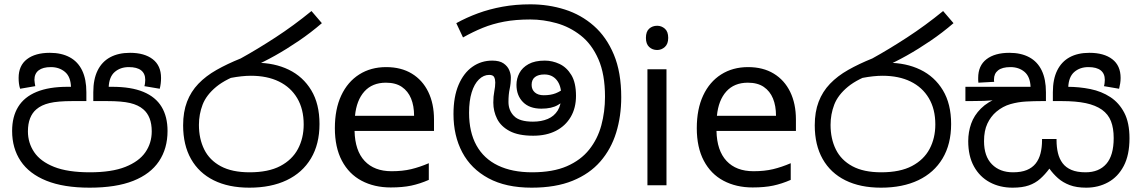

<svg xmlns="http://www.w3.org/2000/svg" viewBox="-20 -856 5274 887"><path d="M394 11Q274 11 194.5 -21Q115 -53 75.5 -112Q36 -171 36 -251Q36 -317 64 -362.5Q92 -408 149 -431.5Q206 -455 292 -455H315L308 -452Q307 -501 280.5 -523.5Q254 -546 215 -546Q178 -546 158.5 -531Q139 -516 139 -487Q139 -482 140.5 -472.5Q142 -463 143 -458L73 -446Q69 -458 67.5 -470.5Q66 -483 66 -496Q66 -553 104.5 -582.5Q143 -612 210 -612Q264 -612 302 -591.5Q340 -571 359.5 -530.5Q379 -490 379 -430V-389H314Q247 -389 209 -380Q171 -371 148 -351Q129 -335 119 -309.5Q109 -284 109 -249Q109 -196 138 -153Q167 -110 230 -85Q293 -60 395 -60Q496 -60 559 -85Q622 -110 651.5 -152.5Q681 -195 681 -249Q681 -284 671 -309.5Q661 -335 642 -351Q619 -371 581 -380Q543 -389 475 -389H411V-430Q411 -490 431 -530.5Q451 -571 489 -591.5Q527 -612 581 -612Q647 -612 685.5 -582.5Q724 -553 724 -496Q724 -483 722.5 -470.5Q721 -458 718 -446L647 -458Q649 -463 650 -472.5Q651 -482 651 -487Q651 -516 632 -531Q613 -546 575 -546Q536 -546 510 -523.5Q484 -501 482 -452L478 -455H498Q586 -455 642.5 -431.5Q699 -408 726.5 -362.5Q754 -317 754 -251Q754 -170 714.5 -111Q675 -52 595.5 -20.5Q516 11 394 11Z M1132 11Q1036 11 967.5 -23Q899 -57 862.5 -121.5Q826 -186 826 -277Q826 -339 844 -386Q862 -433 896.5 -469Q931 -505 980.5 -533Q1030 -561 1092 -586Q1168 -628 1252.5 -683Q1337 -738 1419 -805L1467 -749Q1416 -705 1360 -667Q1304 -629 1250.5 -599Q1197 -569 1152 -550L1110 -521Q1025 -493 979 -455Q933 -417 916 -372.5Q899 -328 899 -279Q899 -215 923.5 -165.5Q948 -116 1000 -88Q1052 -60 1133 -60Q1220 -60 1275 -89Q1330 -118 1356.5 -168Q1383 -218 1383 -281Q1383 -352 1353 -402.5Q1323 -453 1268.5 -479.5Q1214 -506 1139 -506Q1119 -506 1095.5 -503.5Q1072 -501 1048.5 -496.5Q1025 -492 1004 -485L1079 -555Q1096 -562 1116 -564Q1136 -566 1163 -566Q1248 -566 1314 -534Q1380 -502 1418 -439Q1456 -376 1456 -283Q1456 -190 1416.5 -124Q1377 -58 1304.5 -23.5Q1232 11 1132 11Z M1764 -546Q1833 -546 1882.5 -516Q1932 -486 1958.5 -431.5Q1985 -377 1985 -304V-251H1618Q1620 -160 1664.5 -112.5Q1709 -65 1789 -65Q1840 -65 1879.5 -74.5Q1919 -84 1961 -102V-25Q1920 -7 1880 1.5Q1840 10 1785 10Q1709 10 1650.5 -21Q1592 -52 1559.5 -113.5Q1527 -175 1527 -264Q1527 -352 1556.5 -415Q1586 -478 1639.5 -512Q1693 -546 1764 -546ZM1763 -474Q1700 -474 1663.5 -433.5Q1627 -393 1620 -321H1893Q1893 -367 1879 -401Q1865 -435 1836.5 -454.5Q1808 -474 1763 -474Z M2436 11Q2317 11 2236.5 -32.5Q2156 -76 2115.5 -152.5Q2075 -229 2075 -329Q2075 -409 2098.5 -464Q2122 -519 2162.5 -547.5Q2203 -576 2254 -576Q2288 -576 2306.5 -563Q2325 -550 2332.5 -532Q2340 -514 2340 -498Q2340 -470 2334.5 -445Q2329 -420 2329 -385Q2329 -346 2354.5 -320Q2380 -294 2442 -294Q2481 -294 2510.5 -306.5Q2540 -319 2556.5 -345.5Q2573 -372 2573 -414Q2573 -460 2552 -486Q2531 -512 2495 -512Q2467 -512 2451.5 -500Q2436 -488 2436 -464Q2436 -442 2451 -429Q2466 -416 2492 -416Q2524 -416 2547 -425Q2570 -434 2597 -455L2610 -410Q2586 -388 2557.5 -371Q2529 -354 2481 -354Q2426 -354 2396 -384.5Q2366 -415 2366 -464Q2366 -493 2379.5 -518.5Q2393 -544 2422 -560Q2451 -576 2497 -576Q2532 -576 2565 -560.5Q2598 -545 2619.5 -509.5Q2641 -474 2641 -413Q2641 -357 2616.5 -315.5Q2592 -274 2548 -251.5Q2504 -229 2443 -229Q2375 -229 2334.5 -250.5Q2294 -272 2276.5 -307Q2259 -342 2259 -382Q2259 -411 2263.5 -433.5Q2268 -456 2268 -475Q2268 -489 2263 -499.5Q2258 -510 2240 -510Q2214 -510 2192.5 -489Q2171 -468 2159 -429Q2147 -390 2147 -335Q2147 -246 2181 -184.5Q2215 -123 2280.5 -91.5Q2346 -60 2438 -60Q2534 -60 2598.5 -88Q2663 -116 2702 -165Q2741 -214 2758 -277Q2775 -340 2775 -409Q2775 -513 2744.5 -582.5Q2714 -652 2663 -692Q2612 -732 2551 -749Q2490 -766 2430 -766Q2362 -766 2309 -756Q2256 -746 2210.5 -727.5Q2165 -709 2119 -683L2088 -749Q2135 -775 2188 -794.5Q2241 -814 2301.5 -825Q2362 -836 2430 -836Q2514 -836 2589.5 -812Q2665 -788 2723.5 -736.5Q2782 -685 2816 -603.5Q2850 -522 2850 -407Q2850 -319 2826.5 -243Q2803 -167 2753.5 -110Q2704 -53 2625.5 -21Q2547 11 2436 11Z M3059 -536V0H2971V-536ZM3016 -737Q3036 -737 3051.5 -723.5Q3067 -710 3067 -681Q3067 -653 3051.5 -639Q3036 -625 3016 -625Q2994 -625 2979 -639Q2964 -653 2964 -681Q2964 -710 2979 -723.5Q2994 -737 3016 -737Z M3436 -546Q3505 -546 3554.5 -516Q3604 -486 3630.5 -431.5Q3657 -377 3657 -304V-251H3290Q3292 -160 3336.5 -112.5Q3381 -65 3461 -65Q3512 -65 3551.5 -74.5Q3591 -84 3633 -102V-25Q3592 -7 3552 1.5Q3512 10 3457 10Q3381 10 3322.5 -21Q3264 -52 3231.5 -113.5Q3199 -175 3199 -264Q3199 -352 3228.5 -415Q3258 -478 3311.5 -512Q3365 -546 3436 -546ZM3435 -474Q3372 -474 3335.5 -433.5Q3299 -393 3292 -321H3565Q3565 -367 3551 -401Q3537 -435 3508.5 -454.5Q3480 -474 3435 -474Z M4050 11Q3954 11 3885.5 -23Q3817 -57 3780.5 -121.5Q3744 -186 3744 -277Q3744 -339 3762 -386Q3780 -433 3814.5 -469Q3849 -505 3898.5 -533Q3948 -561 4010 -586Q4086 -628 4170.5 -683Q4255 -738 4337 -805L4385 -749Q4334 -705 4278 -667Q4222 -629 4168.5 -599Q4115 -569 4070 -550L4028 -521Q3943 -493 3897 -455Q3851 -417 3834 -372.5Q3817 -328 3817 -279Q3817 -215 3841.5 -165.5Q3866 -116 3918 -88Q3970 -60 4051 -60Q4138 -60 4193 -89Q4248 -118 4274.5 -168Q4301 -218 4301 -281Q4301 -352 4271 -402.5Q4241 -453 4186.5 -479.5Q4132 -506 4057 -506Q4037 -506 4013.5 -503.5Q3990 -501 3966.5 -496.5Q3943 -492 3922 -485L3997 -555Q4014 -562 4034 -564Q4054 -566 4081 -566Q4166 -566 4232 -534Q4298 -502 4336 -439Q4374 -376 4374 -283Q4374 -190 4334.5 -124Q4295 -58 4222.5 -23.5Q4150 11 4050 11Z M4998 11Q4953 11 4921.5 -1Q4890 -13 4867.5 -33Q4845 -53 4828 -77Q4808 -50 4785.5 -30Q4763 -10 4733 0.5Q4703 11 4658 11Q4599 11 4552.5 -14Q4506 -39 4479.5 -87Q4453 -135 4453 -204Q4453 -246 4466.5 -284.5Q4480 -323 4511.5 -354.5Q4543 -386 4595 -406L4597 -397Q4563 -391 4526 -390Q4489 -389 4460 -389H4440V-455H4741Q4739 -502 4713 -524Q4687 -546 4648 -546Q4610 -546 4591 -531Q4572 -516 4572 -489Q4572 -487 4572 -484Q4572 -481 4573 -478L4500 -474Q4499 -479 4499 -485.5Q4499 -492 4499 -496Q4499 -553 4537.5 -582.5Q4576 -612 4643 -612Q4697 -612 4735 -591.5Q4773 -571 4792.5 -530.5Q4812 -490 4812 -430V-389H4792Q4757 -389 4720 -387Q4683 -385 4648 -375Q4613 -365 4583 -340Q4557 -318 4541.5 -285Q4526 -252 4526 -204Q4526 -134 4562.5 -97Q4599 -60 4660 -60Q4698 -60 4723.5 -70.5Q4749 -81 4764.5 -100.5Q4780 -120 4787 -147.5Q4794 -175 4794 -208V-214H4861V-208Q4861 -176 4867.5 -149Q4874 -122 4889 -102Q4904 -82 4930 -71Q4956 -60 4995 -60Q5057 -60 5091 -99Q5125 -138 5125 -218Q5125 -264 5112.5 -296Q5100 -328 5071 -349Q5041 -370 4996 -379.5Q4951 -389 4885 -389H4844V-430Q4844 -490 4864 -530.5Q4884 -571 4921.5 -591.5Q4959 -612 5013 -612Q5080 -612 5118.5 -582.5Q5157 -553 5157 -496Q5157 -483 5155 -470.5Q5153 -458 5150 -446L5080 -458Q5082 -463 5083 -472.5Q5084 -482 5084 -487Q5084 -516 5065 -531Q5046 -546 5008 -546Q4969 -546 4943 -523.5Q4917 -501 4915 -452L4896 -455H4911Q4966 -455 5017.5 -444.5Q5069 -434 5109.5 -407.5Q5150 -381 5174 -335Q5198 -289 5198 -217Q5198 -140 5171.5 -89.5Q5145 -39 5099.5 -14Q5054 11 4998 11Z"/></svg>

Font: lsinhala15
Style: Book
Weight: 400
Designer: Jelle Bosma - Monotype Design Team
Foundry: Monotype Imaging Inc.
Version: Version 2.003